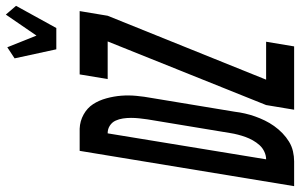

<svg xmlns="http://www.w3.org/2000/svg" viewBox="-250 -823 1028 658"><g transform="rotate(-90 264.0 -494.0)"><path d="M40 0H-45L76 -735H152Q178 -734 200.5 -721.5Q223 -709 236 -689Q249 -669 256 -643.5Q263 -618 265 -592.5Q267 -567 264.5 -540.5Q262 -514 257 -487L210 -203Q208 -186 204 -168.5Q200 -151 194 -134Q188 -117 180 -100.5Q172 -84 161 -68.5Q150 -53 136.5 -40Q123 -27 107.5 -17.5Q92 -8 74.5 -4Q57 0 40 0ZM47 -96Q60 -96 73 -102Q86 -108 95.5 -118.5Q105 -129 112 -141.5Q119 -154 123.5 -166.5Q128 -179 131.5 -192.5Q135 -206 137 -219L184 -503Q186 -517 187.5 -531Q189 -545 189 -559Q189 -573 187 -586.5Q185 -600 179.5 -612Q174 -624 162.5 -631.5Q151 -639 137 -639H136ZM424 -815 393 -958 431 -983 471 -883 543 -988 573 -953 497 -815ZM217 0 233 -96 451 -639H322L338 -735H555L539 -639L320 -96H450L434 0Z"/></g></svg>

Font: Iosevka Oblique
Style: Bold
Weight: 700
Italic angle: -9°
Monospace: yes
Designer: Belleve Invis
Foundry: Belleve Invis
Version: Version 32.5.0; ttfautohint (v1.8.4)